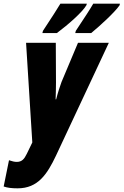

<svg xmlns="http://www.w3.org/2000/svg" viewBox="-80 -786 673 1046"><path d="M333 -618 330 -606H417C468 -648 546 -720 572 -758L573 -766H428C414 -741 381 -690 333 -618ZM154 -618 151 -606H230C292 -652 370 -721 391 -758L393 -766H249C235 -742 202 -691 154 -618ZM16 240C127 240 177 163 225 62L513 -553H345L255 -339C248 -320 234 -278 226 -245H223C224 -275 225 -306 225 -336L224 -553H62L96 -10L66 52C52 81 39 96 11 96C0 96 -14 93 -31 87L-60 230C-40 237 -17 240 16 240Z"/></svg>

Font: Noto Sans ExtraCondensed Black
Style: Italic
Weight: 900
Width: 2
Italic angle: -12°
Designer: Monotype Design Team
Foundry: Monotype Imaging Inc.
Version: Version 2.013